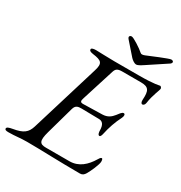

<svg xmlns="http://www.w3.org/2000/svg" viewBox="-222 -959 1036 1099"><g transform="rotate(30 295.5 -409.0)"><path d="M431 -696C441 -696 455 -704 476 -718L600 -800C605 -804 607 -808 607 -812C607 -818 601 -822 592 -822C579 -822 476 -778 449 -767C443 -765 438 -763 432 -763C428 -763 424 -764 421 -767C400 -786 343 -823 330 -823C321 -823 316 -818 316 -812C316 -808 318 -805 322 -800L394 -718C404 -707 421 -696 431 -696ZM-8 5C42 5 63 -1 112 -1C205 -1 328 5 465 5C481 5 490 -3 498 -16C512 -39 537 -96 537 -114C537 -122 536 -134 530 -134C522 -134 517 -124 512 -116C482 -66 440 -26 378 -26H223C181 -26 170 -41 189 -109L240 -291C248 -320 265 -322 288 -322L403 -320C426 -320 441 -305 441 -264C441 -257 443 -237 454 -237C461 -237 465 -249 467 -258C477 -305 492 -349 514 -392C521 -406 520 -420 510 -420C498 -420 486 -400 477 -389C461 -369 442 -353 408 -352L284 -349C283 -349 282 -349 281 -349C263 -349 260 -357 268 -380L335 -592C342 -614 352 -622 384 -622H506C559 -622 569 -602 565 -541C564 -526 569 -516 576 -516C582 -516 591 -521 593 -535C601 -593 623 -635 623 -647C623 -652 617 -660 612 -660C607 -660 584 -650 475 -650H314C272 -650 208 -653 193 -653C177 -653 162 -650 162 -642C162 -633 168 -628 188 -625C247 -617 262 -606 244 -549L107 -99C93 -54 70 -35 4 -24C-19 -20 -32 -15 -32 -6C-32 2 -24 5 -8 5Z"/></g></svg>

Font: EB Garamond
Style: Italic
Weight: 400
Italic angle: -17.2°
Designer: Georg Duffner and Octavio Pardo
Foundry: Georg Duffner
Version: Version 1.000;PS 001.000;hotconv 1.0.88;makeotf.lib2.5.64775